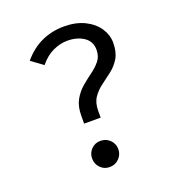

<svg xmlns="http://www.w3.org/2000/svg" viewBox="-132 -826 879 947"><g transform="rotate(-20 307.5 -352.5)"><path d="M307.2 -717.4Q370.3 -717.4 415.6 -694.9Q461 -672.3 485.1 -636.2Q509.2 -600 509.2 -559.5Q509.2 -510.3 490.8 -479.2Q472.3 -448.2 444.6 -426.7Q416.9 -405.1 389.5 -385.1Q362.1 -365.1 343.3 -337.9Q324.6 -310.8 324.6 -268.2V-232.8H237.9V-273.3Q237.9 -323.1 256.2 -355.9Q274.4 -388.7 301.5 -411.8Q328.7 -434.9 355.9 -454.6Q383.1 -474.4 401.5 -497.4Q420 -520.5 420 -554.4Q420 -598.5 385.1 -622.1Q350.3 -645.6 298.5 -645.6Q262.1 -645.6 223.6 -627.9Q185.1 -610.3 153.3 -570.8L91.8 -615.9Q136.4 -668.7 190.8 -693.1Q245.1 -717.4 307.2 -717.4ZM283.6 -125.6Q313.3 -125.6 333.3 -105.6Q353.3 -85.6 353.3 -57.4Q353.3 -28.7 333.3 -8.5Q313.3 11.8 283.6 11.8Q254.9 11.8 235.4 -8.5Q215.9 -28.7 215.9 -57.4Q215.9 -85.6 235.4 -105.6Q254.9 -125.6 283.6 -125.6Z"/></g></svg>

Font: FiraCode Nerd Font
Style: Regular
Weight: 400
Designer: Carrois Corporate, Edenspiekermann AG, Nikita Prokopov
Foundry: Carrois Corporate, Edenspiekermann AG, Nikita Prokopov
Version: Version 6.002;Nerd Fonts 2.2.2